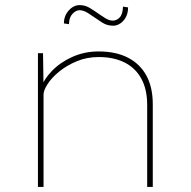

<svg xmlns="http://www.w3.org/2000/svg" viewBox="-20 -734 749 754"><path d="M129 0V-525H149L151 -388L140 -385Q151 -421 183.5 -455Q216 -489 264 -510.5Q312 -532 367 -532Q435 -532 482.5 -507.5Q530 -483 555 -437Q580 -391 580 -324V0H558V-321Q558 -384 534.5 -426Q511 -468 468.5 -489Q426 -510 368 -510Q321 -510 281.5 -493.5Q242 -477 212.5 -453Q183 -429 167 -404Q151 -379 151 -363V0H140Q139 0 136 0Q133 0 129 0ZM424 -633Q401 -633 382 -645Q363 -657 346 -669Q322 -686 311.5 -690Q301 -694 293 -694Q278 -694 264.5 -679.5Q251 -665 251 -639L231 -642Q231 -672 250 -693Q269 -714 293 -714Q314 -714 333 -702.5Q352 -691 370 -678Q377 -673 393 -663Q409 -653 423 -653Q438 -653 450 -665.5Q462 -678 463 -708L483 -705Q483 -683 474.5 -667Q466 -651 452.5 -642Q439 -633 424 -633Z"/></svg>

Font: Lexend Exa Thin
Style: Regular
Weight: 250
Designer: Bonnie Shaver-Troup, Thomas Jockin
Foundry: Lexend
Version: Version 1.007